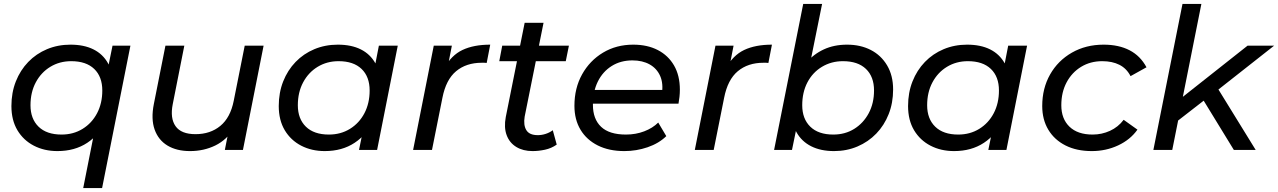

<svg xmlns="http://www.w3.org/2000/svg" viewBox="-20 -762 6497 976"><path d="M272 6Q205 6 152 -21.5Q99 -49 68.5 -100Q38 -151 38 -223Q38 -291 60.5 -348Q83 -405 123.5 -447Q164 -489 219 -512Q274 -535 338 -535Q407 -535 455 -511Q503 -487 529 -440.5Q555 -394 555 -327Q555 -229 521 -153.5Q487 -78 423.5 -36Q360 6 272 6ZM293 -78Q353 -78 400 -107Q447 -136 473.5 -186.5Q500 -237 500 -302Q500 -372 459 -411.5Q418 -451 342 -451Q283 -451 236 -422.5Q189 -394 162 -343.5Q135 -293 135 -227Q135 -158 176 -118Q217 -78 293 -78ZM403 194 469 -139 505 -260 520 -373 552 -530H643L499 194Z M946 6Q878 6 831.5 -22Q785 -50 766 -103.5Q747 -157 762 -233L821 -530H917L858 -232Q844 -161 872.5 -120.5Q901 -80 974 -80Q1049 -80 1100 -122Q1151 -164 1168 -249L1224 -530H1320L1215 0H1123L1153 -152L1170 -111Q1133 -51 1074.5 -22.5Q1016 6 946 6Z M1631 6Q1564 6 1511 -21.5Q1458 -49 1427.5 -100Q1397 -151 1397 -223Q1397 -291 1419.5 -348Q1442 -405 1482.5 -447Q1523 -489 1578 -512Q1633 -535 1697 -535Q1766 -535 1814 -511Q1862 -487 1888 -440.5Q1914 -394 1914 -327Q1914 -229 1880 -153.5Q1846 -78 1782.5 -36Q1719 6 1631 6ZM1652 -78Q1712 -78 1759 -107Q1806 -136 1832.5 -186.5Q1859 -237 1859 -302Q1859 -372 1818 -411.5Q1777 -451 1701 -451Q1642 -451 1595 -422.5Q1548 -394 1521 -343.5Q1494 -293 1494 -227Q1494 -158 1535 -118Q1576 -78 1652 -78ZM1805 0 1833 -137 1865 -260 1878 -386 1906 -530H2002L1897 0Z M2080 0 2185 -530H2277L2247 -376L2237 -414Q2274 -481 2331 -508Q2388 -535 2472 -535L2454 -442Q2448 -443 2442 -443Q2436 -443 2429 -443Q2350 -443 2298.5 -400Q2247 -357 2229 -265L2176 0Z M2687 6Q2639 6 2604.5 -15Q2570 -36 2555.5 -75Q2541 -114 2551 -167L2647 -646H2743L2647 -169Q2640 -126 2655.5 -100.5Q2671 -75 2714 -75Q2734 -75 2754 -81.5Q2774 -88 2790 -100L2810 -27Q2783 -8 2750.5 -1Q2718 6 2687 6ZM2518 -451 2533 -530H2872L2856 -451Z M3154 6Q3076 6 3019 -22.5Q2962 -51 2931 -102.5Q2900 -154 2900 -224Q2900 -314 2939 -384Q2978 -454 3045.5 -494.5Q3113 -535 3199 -535Q3271 -535 3324 -507.5Q3377 -480 3406.5 -429Q3436 -378 3436 -306Q3436 -288 3434 -269.5Q3432 -251 3429 -235H2970L2982 -305H3383L3344 -281Q3353 -337 3336 -375.5Q3319 -414 3282.5 -434.5Q3246 -455 3195 -455Q3135 -455 3089.5 -426.5Q3044 -398 3019 -347.5Q2994 -297 2994 -229Q2994 -157 3035.5 -117.5Q3077 -78 3162 -78Q3212 -78 3255 -94.5Q3298 -111 3326 -139L3367 -70Q3329 -33 3272 -13.5Q3215 6 3154 6Z M3512 0 3617 -530H3709L3679 -376L3669 -414Q3706 -481 3763 -508Q3820 -535 3904 -535L3886 -442Q3880 -443 3874 -443Q3868 -443 3861 -443Q3782 -443 3730.5 -400Q3679 -357 3661 -265L3608 0Z M3915 0 4063 -742H4159L4088 -391L4053 -270L4038 -156L4006 0ZM4220 6Q4152 6 4103.5 -18.5Q4055 -43 4029 -89.5Q4003 -136 4003 -202Q4003 -276 4022 -337.5Q4041 -399 4078.5 -443Q4116 -487 4168 -511Q4220 -535 4286 -535Q4354 -535 4406.5 -508Q4459 -481 4489.5 -429.5Q4520 -378 4520 -307Q4520 -239 4497.5 -182Q4475 -125 4434.5 -83Q4394 -41 4339 -17.5Q4284 6 4220 6ZM4216 -78Q4276 -78 4322.5 -107Q4369 -136 4396 -186.5Q4423 -237 4423 -302Q4423 -372 4382 -411.5Q4341 -451 4265 -451Q4206 -451 4158.5 -422.5Q4111 -394 4084.5 -343.5Q4058 -293 4058 -227Q4058 -158 4099 -118Q4140 -78 4216 -78Z M4830 6Q4763 6 4710 -21.5Q4657 -49 4626.5 -100Q4596 -151 4596 -223Q4596 -291 4618.5 -348Q4641 -405 4681.5 -447Q4722 -489 4777 -512Q4832 -535 4896 -535Q4965 -535 5013 -511Q5061 -487 5087 -440.5Q5113 -394 5113 -327Q5113 -229 5079 -153.5Q5045 -78 4981.5 -36Q4918 6 4830 6ZM4851 -78Q4911 -78 4958 -107Q5005 -136 5031.5 -186.5Q5058 -237 5058 -302Q5058 -372 5017 -411.5Q4976 -451 4900 -451Q4841 -451 4794 -422.5Q4747 -394 4720 -343.5Q4693 -293 4693 -227Q4693 -158 4734 -118Q4775 -78 4851 -78ZM5004 0 5032 -137 5064 -260 5077 -386 5105 -530H5201L5096 0Z M5530 6Q5453 6 5396.5 -22.5Q5340 -51 5309 -102.5Q5278 -154 5278 -223Q5278 -313 5318 -383.5Q5358 -454 5429 -494.5Q5500 -535 5590 -535Q5667 -535 5722 -506.5Q5777 -478 5808 -420L5727 -375Q5707 -414 5670.5 -432.5Q5634 -451 5583 -451Q5523 -451 5476 -422.5Q5429 -394 5402 -343.5Q5375 -293 5375 -227Q5375 -158 5416.5 -118Q5458 -78 5534 -78Q5581 -78 5622.5 -97Q5664 -116 5692 -153L5762 -103Q5726 -52 5664 -23Q5602 6 5530 6Z M5949 -134 5969 -251 6322 -530H6457L6161 -297L6110 -259ZM5843 0 5991 -742H6087L5939 0ZM6252 0 6094 -258 6159 -331 6363 0Z"/></svg>

Font: MOST Montserrat Medium
Style: Italic
Weight: 500
Italic angle: -11.3°
Designer: Julieta Ulanovsky
Foundry: Julieta Ulanovsky
Version: Version 8.000;March 11, 2024;FontCreator 15.0.0.2926 64-bit